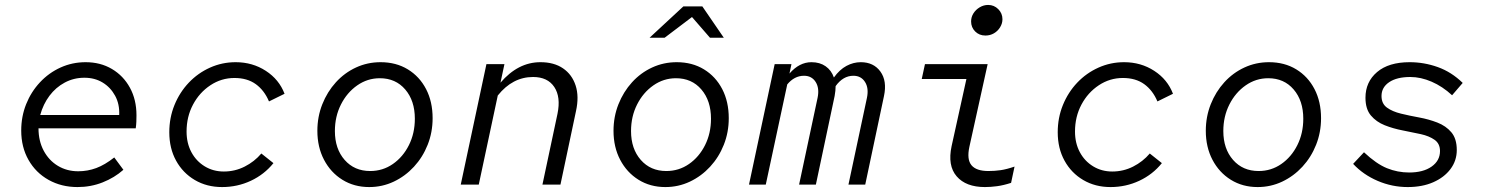

<svg xmlns="http://www.w3.org/2000/svg" viewBox="-20 -748 6040 778"><path d="M294 10Q229 10 177 -19Q125 -48 95.5 -100Q66 -152 66 -219Q66 -276 86 -326Q106 -376 142 -414.5Q178 -453 225.5 -474.5Q273 -496 327 -496Q387 -496 433.5 -468.5Q480 -441 506.5 -392.5Q533 -344 533 -281Q533 -268 532.5 -255Q532 -242 530 -228H136Q136 -177 157 -137.5Q178 -98 214.5 -76Q251 -54 297 -54Q335 -54 370 -67Q405 -80 443 -110L480 -60Q444 -28 396 -9Q348 10 294 10ZM143 -282H463Q465 -326 446.5 -360Q428 -394 396 -413.5Q364 -433 322 -433Q279 -433 242.5 -413.5Q206 -394 180.5 -360Q155 -326 143 -282Z M880 10Q818 10 769.5 -18.5Q721 -47 693.5 -97Q666 -147 666 -212Q666 -271 687 -322.5Q708 -374 745 -413Q782 -452 831 -474Q880 -496 935 -496Q1003 -496 1057 -461Q1111 -426 1133 -368L1070 -337Q1051 -382 1016.5 -407Q982 -432 930 -432Q877 -432 832.5 -402.5Q788 -373 762 -324Q736 -275 736 -215Q736 -168 755.5 -131.5Q775 -95 809.5 -74Q844 -53 887 -53Q932 -53 971.5 -73Q1011 -93 1039 -126L1088 -87Q1051 -41 996.5 -15.5Q942 10 880 10Z M1476 10Q1415 10 1367.5 -19.5Q1320 -49 1293 -100.5Q1266 -152 1266 -218Q1266 -275 1286 -325.5Q1306 -376 1341 -414.5Q1376 -453 1422.5 -474.5Q1469 -496 1522 -496Q1585 -496 1632.5 -467Q1680 -438 1706.5 -387Q1733 -336 1733 -269Q1733 -212 1713 -161.5Q1693 -111 1657.5 -72.5Q1622 -34 1575.5 -12Q1529 10 1476 10ZM1480 -55Q1531 -55 1572 -83.5Q1613 -112 1637 -160Q1661 -208 1661 -267Q1661 -340 1622 -385.5Q1583 -431 1519 -431Q1469 -431 1427.5 -402Q1386 -373 1361.5 -324.5Q1337 -276 1337 -217Q1337 -145 1376.5 -100Q1416 -55 1480 -55Z M1847 0 1951 -488H2024L2008 -413Q2043 -454 2083.5 -475Q2124 -496 2170 -496Q2225 -496 2261.5 -471Q2298 -446 2312.5 -401.5Q2327 -357 2314 -298L2251 0H2178L2239 -287Q2253 -355 2226 -395.5Q2199 -436 2140 -436Q2057 -436 1997 -361L1920 0Z M2676 10Q2615 10 2567.5 -19.5Q2520 -49 2493 -100.5Q2466 -152 2466 -218Q2466 -275 2486 -325.5Q2506 -376 2541 -414.5Q2576 -453 2622.5 -474.5Q2669 -496 2722 -496Q2785 -496 2832.5 -467Q2880 -438 2906.5 -387Q2933 -336 2933 -269Q2933 -212 2913 -161.5Q2893 -111 2857.5 -72.5Q2822 -34 2775.5 -12Q2729 10 2676 10ZM2680 -55Q2731 -55 2772 -83.5Q2813 -112 2837 -160Q2861 -208 2861 -267Q2861 -340 2822 -385.5Q2783 -431 2719 -431Q2669 -431 2627.5 -402Q2586 -373 2561.5 -324.5Q2537 -276 2537 -217Q2537 -145 2576.5 -100Q2616 -55 2680 -55ZM2612 -595 2749 -722H2826L2913 -595H2857L2784 -679L2673 -595Z M3015 0 3119 -488H3187L3179 -450Q3219 -496 3268 -496Q3302 -496 3325.5 -479.5Q3349 -463 3359 -434Q3382 -466 3410 -481Q3438 -496 3468 -496Q3520 -496 3547.5 -458Q3575 -420 3562 -359L3486 0H3418L3493 -352Q3501 -391 3485 -416Q3469 -441 3438 -441Q3396 -441 3366 -399Q3366 -390 3365 -380Q3364 -370 3362 -359L3286 0H3218L3293 -352Q3301 -391 3285 -416Q3269 -441 3238 -441Q3218 -441 3201 -432Q3184 -423 3170 -406L3083 0Z M3973 -604Q3948 -604 3931.5 -620.5Q3915 -637 3915 -661Q3915 -679 3924.5 -694Q3934 -709 3950 -718.5Q3966 -728 3984 -728Q4008 -728 4025 -711Q4042 -694 4042 -670Q4042 -653 4032.5 -637.5Q4023 -622 4007.5 -613Q3992 -604 3973 -604ZM3971 10Q3894 10 3856.5 -33.5Q3819 -77 3836 -156L3896 -428H3715L3728 -488H3982L3908 -153Q3897 -102 3916.5 -78.5Q3936 -55 3985 -55Q4011 -55 4035 -58.5Q4059 -62 4091 -73L4077 -7Q4046 3 4020 6.5Q3994 10 3971 10Z M4480 10Q4418 10 4369.5 -18.5Q4321 -47 4293.5 -97Q4266 -147 4266 -212Q4266 -271 4287 -322.5Q4308 -374 4345 -413Q4382 -452 4431 -474Q4480 -496 4535 -496Q4603 -496 4657 -461Q4711 -426 4733 -368L4670 -337Q4651 -382 4616.5 -407Q4582 -432 4530 -432Q4477 -432 4432.5 -402.5Q4388 -373 4362 -324Q4336 -275 4336 -215Q4336 -168 4355.5 -131.5Q4375 -95 4409.5 -74Q4444 -53 4487 -53Q4532 -53 4571.5 -73Q4611 -93 4639 -126L4688 -87Q4651 -41 4596.5 -15.5Q4542 10 4480 10Z M5076 10Q5015 10 4967.5 -19.5Q4920 -49 4893 -100.5Q4866 -152 4866 -218Q4866 -275 4886 -325.5Q4906 -376 4941 -414.5Q4976 -453 5022.5 -474.5Q5069 -496 5122 -496Q5185 -496 5232.5 -467Q5280 -438 5306.5 -387Q5333 -336 5333 -269Q5333 -212 5313 -161.5Q5293 -111 5257.5 -72.5Q5222 -34 5175.5 -12Q5129 10 5076 10ZM5080 -55Q5131 -55 5172 -83.5Q5213 -112 5237 -160Q5261 -208 5261 -267Q5261 -340 5222 -385.5Q5183 -431 5119 -431Q5069 -431 5027.5 -402Q4986 -373 4961.5 -324.5Q4937 -276 4937 -217Q4937 -145 4976.5 -100Q5016 -55 5080 -55Z M5684 10Q5621 10 5562.5 -15Q5504 -40 5463 -84L5507 -131Q5557 -84 5600 -66.5Q5643 -49 5690 -49Q5747 -49 5781 -73Q5815 -97 5815 -136Q5815 -166 5793 -181.5Q5771 -197 5737 -204.5Q5703 -212 5664 -219.5Q5625 -227 5591 -240.5Q5557 -254 5535 -280Q5513 -306 5513 -352Q5513 -416 5560 -456Q5607 -496 5692 -496Q5751 -496 5806.5 -476Q5862 -456 5907 -412L5864 -362Q5825 -398 5781 -417Q5737 -436 5695 -436Q5640 -436 5609 -415Q5578 -394 5578 -359Q5578 -328 5600 -312Q5622 -296 5657 -287.5Q5692 -279 5730.5 -272Q5769 -265 5804 -251.5Q5839 -238 5861 -212Q5883 -186 5883 -140Q5883 -97 5857.5 -63Q5832 -29 5787.5 -9.5Q5743 10 5684 10Z"/></svg>

Font: Red Hat Mono
Style: Italic
Weight: 400
Italic angle: -12°
Monospace: yes
Designer: Pentagram, MCKL
Foundry: MCKL
Version: Version 1.030